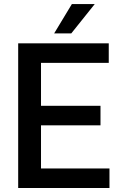

<svg xmlns="http://www.w3.org/2000/svg" viewBox="-20 -945 623 965"><path d="M530.2 -98.4V0H71.4V-727.3H526.6V-628.9H186.1V-413.4H485.1V-315H186.1V-98.4ZM252.1 -777 341.3 -924.7H456.3L338.1 -777Z"/></svg>

Font: Interface Medium
Style: Regular
Weight: 500
Designer: Rasmus Andersson
Foundry: rsms
Version: Version 1.8